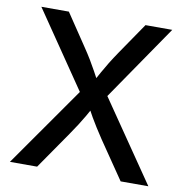

<svg xmlns="http://www.w3.org/2000/svg" viewBox="-81 -806 854 883"><g transform="rotate(10 346.0 -364.0)"><path d="M22.9 0 312.5 -413.1V-330.6L41.5 -727.5H169.9L266.6 -583.5Q288.1 -551.8 303 -527.1Q317.9 -502.4 330.8 -478.8Q343.8 -455.1 358.9 -426.8H335.4Q351.1 -455.1 364 -478.5Q377 -502 392.3 -526.9Q407.7 -551.8 429.2 -583.5L527.8 -727.5H652.8L383.8 -335.4V-416.5L669.4 0H540L420.9 -174.3Q401.9 -203.1 388.2 -224.6Q374.5 -246.1 362.5 -267.1Q350.6 -288.1 335.9 -314.9H356.9Q342.8 -289.1 330.6 -268.1Q318.4 -247.1 304.4 -225.1Q290.5 -203.1 270.5 -174.3L149.9 0Z"/></g></svg>

Font: Inter 18pt Medium
Style: Regular
Weight: 500
Designer: Rasmus Andersson
Foundry: rsms
Version: Version 4.001;git-66647c0bb